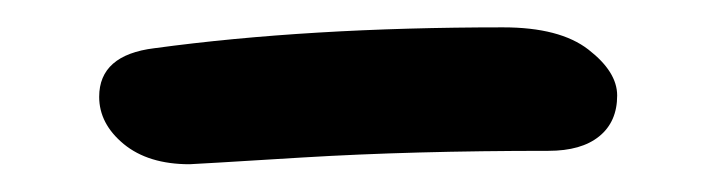

<svg xmlns="http://www.w3.org/2000/svg" viewBox="-20 -741 521 139"><path d="M117.2 -622.1Q87.4 -622.1 69.6 -636.7Q51.8 -651.4 51.8 -670.9Q51.8 -701.2 91.8 -706.1Q203.1 -721.2 344.2 -721.2Q385.3 -721.2 406 -705.1Q426.8 -689 426.8 -671.9Q426.8 -652.8 413.8 -642.3Q400.9 -631.8 377 -631.8Q278.8 -631.8 199.2 -627Q119.6 -622.1 117.2 -622.1Z"/></svg>

Font: Shantell Sans Normal
Style: Regular
Weight: 400
Designer: Stephen Nixon, Anya Danilova, Shantell Martin
Foundry: Arrow Type
Version: Version 1.006;[559af2be0]